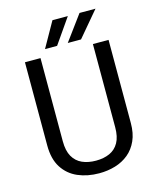

<svg xmlns="http://www.w3.org/2000/svg" viewBox="-132 -993 896 1094"><g transform="rotate(-15 316.5 -446.0)"><path d="M283.7 -901.9H374.5L271.5 -753.9H200.2ZM443.4 -901.9H537.6L412.6 -753.9H334.5ZM563.5 -710.9V-220.2Q563.5 -160.2 543.9 -116.7Q524.4 -73.2 490.5 -45.2Q456.5 -17.1 411.9 -3.7Q367.2 9.8 316.9 9.8Q247.1 9.8 191.2 -14.4Q135.3 -38.6 102.8 -89.4Q70.3 -140.1 70.3 -220.2V-710.9H162.1V-220.2Q162.1 -164.1 181.6 -129.9Q201.2 -95.7 236.1 -80.1Q271 -64.5 316.9 -64.5Q363.3 -64.5 397.9 -80.1Q432.6 -95.7 451.9 -129.9Q471.2 -164.1 471.2 -220.2V-710.9Z"/></g></svg>

Font: Robert Sans Medium
Style: Regular
Weight: 500
Designer: Christian Robertson (extended by Adam Twardoch)
Foundry: Google
Version: Version 12.135;April 2, 2019;FontCreator 11.5.0.2425 64-bit;